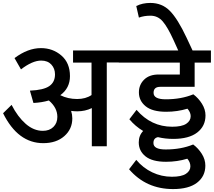

<svg xmlns="http://www.w3.org/2000/svg" viewBox="-20 -998 1458 1309"><path d="M810 -654 812 -572H708V-1H606V-261Q560 -239 507 -239Q484 -239 465 -242Q473 -216 473 -191Q473 -118 418.5 -70Q364 -22 275 -22Q102 -22 1 -226L59 -283Q101 -201 155.5 -153.5Q210 -106 272 -106Q317 -106 344 -132.5Q371 -159 371 -201Q371 -264 313 -313Q266 -299 208 -296L184 -380Q277 -384 316 -411Q355 -438 355 -491Q355 -531 330 -558Q305 -585 261 -585Q201 -585 123 -525L79 -602Q170 -670 259 -670Q340 -670 398.5 -619.5Q457 -569 457 -479Q457 -397 391 -349Q443 -323 506 -323Q564 -323 604 -350V-571H478V-654Z M1072 -406Q1027 -406 1027 -365Q1027 -321 1110 -321Q1216 -321 1298 -355Q1333 -329 1357 -290.5Q1381 -252 1381 -211Q1381 -138 1324.5 -94.5Q1268 -51 1161 -51Q1106 -51 1057 -63Q1026 -57 1026 -23Q1026 21 1109 21Q1215 21 1297 -13Q1332 13 1356 51Q1380 89 1380 131Q1380 204 1323.5 247.5Q1267 291 1160 291Q976 291 860 156L909 92Q955 147 1018 177Q1081 207 1152 207Q1217 207 1247.5 187Q1278 167 1278 136Q1278 108 1257 84Q1188 105 1112 105Q1018 105 972 68Q926 31 926 -27Q926 -74 956 -105Q902 -137 862 -185L911 -249Q1010 -134 1154 -134Q1219 -134 1249.5 -154Q1280 -174 1280 -206Q1280 -232 1258 -257Q1189 -236 1113 -236Q1019 -236 973 -273.5Q927 -311 927 -368Q927 -420 962.5 -455Q998 -490 1061 -490H1206V-571H790V-654H1418V-571H1307V-406Z M1206 -630 1163 -725Q1123 -813 1089.5 -852Q1056 -891 1006 -891Q962 -891 927 -878L909 -957Q951 -978 1005 -978Q1085 -978 1138.5 -923.5Q1192 -869 1252 -741L1304 -630Z"/></svg>

Font: Martel Sans DemiBold
Style: Regular
Weight: 600
Designer: Dan Reynolds and Mathieu Réguer
Foundry: Dan Reynolds and Mathieu Réguer
Version: Version 1.001;PS 001.001;hotconv 1.0.70;makeotf.lib2.5.58329